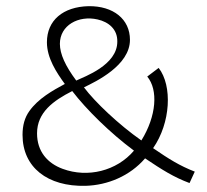

<svg xmlns="http://www.w3.org/2000/svg" viewBox="-20 -592 670 622"><path d="M611 -36C562 -55 527 -77 476 -112C533 -194 539 -314 494 -372L457 -344C493 -301 487 -216 438 -137C365 -188 287 -262 252 -309C291 -328 401 -380 401 -463C401 -530 347 -573 267 -572C184 -570 132 -526 132 -455C132 -404 163 -357 190 -320C151 -299 104 -273 75 -232C60 -211 53 -186 53 -155C53 -50 134 13 257 10C329 8 401 -22 450 -79C505 -42 543 -18 594 1ZM227 -331C192 -378 174 -417 174 -450C174 -510 234 -543 296 -529C332 -521 361 -497 360 -457C360 -381 254 -344 227 -331ZM414 -104C358 -38 264 -15 183 -45C134 -63 100 -101 100 -160C100 -228 153 -266 214 -297C259 -238 337 -161 414 -104Z"/></svg>

Font: OSH Darker Grotesque
Style: Regular
Weight: 400
Designer: Gabriel Lam
Foundry: TypeRant
Version: Version 1.000;Glyphs 3.1.1 (3148)